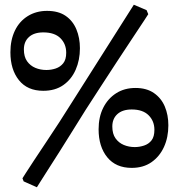

<svg xmlns="http://www.w3.org/2000/svg" viewBox="-20 -698 740 812"><path d="M537 12Q470 12 433.5 -33Q397 -78 397 -151Q397 -203 416.5 -242Q436 -281 471 -303.5Q506 -326 553 -326Q600 -326 631 -304.5Q662 -283 677 -247.5Q692 -212 692 -168Q692 -117 673.5 -76.5Q655 -36 620.5 -12Q586 12 537 12ZM163 -314Q96 -314 60 -359Q24 -404 24 -477Q24 -529 43 -568.5Q62 -608 97.5 -630Q133 -652 179 -652Q227 -652 257.5 -631Q288 -610 303 -574Q318 -538 318 -494Q318 -444 300 -403Q282 -362 247.5 -338Q213 -314 163 -314ZM176 -402Q197 -402 216 -408.5Q235 -415 247.5 -430.5Q260 -446 260 -475Q260 -512 235.5 -536.5Q211 -561 163 -561Q124 -561 102.5 -541.5Q81 -522 81 -489Q81 -458 94.5 -439Q108 -420 129.5 -411Q151 -402 176 -402ZM550 -76Q570 -76 589.5 -82.5Q609 -89 621 -104.5Q633 -120 633 -149Q633 -186 608.5 -210.5Q584 -235 537 -235Q498 -235 476.5 -215.5Q455 -196 455 -163Q455 -132 468.5 -113Q482 -94 503.5 -85Q525 -76 550 -76ZM136 94 80 69 75 56Q75 56 88 35.5Q101 15 123.5 -19Q146 -53 174 -95Q202 -137 231 -181.5Q260 -226 286 -268L546 -678L600 -655L607 -638Q607 -638 588.5 -609.5Q570 -581 539.5 -535.5Q509 -490 473.5 -435.5Q438 -381 403.5 -328Q369 -275 342 -233Q315 -190 286.5 -144Q258 -98 231 -55.5Q204 -13 182.5 20.5Q161 54 148.5 74Q136 94 136 94Z"/></svg>

Font: Alegreya SemiBold
Style: Regular
Weight: 600
Designer: Juan Pablo del Peral
Foundry: Huerta Tipografica
Version: Version 2.009